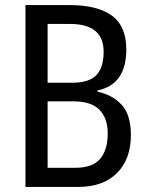

<svg xmlns="http://www.w3.org/2000/svg" viewBox="-20 -734 579 754"><path d="M80 0H288Q385 0 439.5 -54.5Q494 -109 494 -204Q494 -282 458.5 -321.5Q423 -361 363 -374V-379Q476 -402 476 -540Q476 -631 419.5 -672.5Q363 -714 254 -714H80ZM167 -640H255Q387 -640 387 -531Q387 -470 359 -439.5Q331 -409 262 -409H167ZM268 -336Q339 -336 371 -302.5Q403 -269 403 -210Q403 -145 373 -110Q343 -75 275 -75H167V-336Z"/></svg>

Font: Noto Sans Display SemiCondensed
Style: Regular
Weight: 400
Width: 4
Designer: Monotype Design team
Foundry: Monotype Imaging Inc.
Version: 1.000